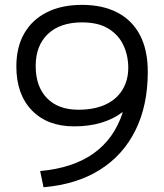

<svg xmlns="http://www.w3.org/2000/svg" viewBox="-20 -760 674 789"><path d="M317.2 -740Q401.9 -740 462.5 -708.4Q523.1 -676.9 555.2 -615.7Q587.3 -554.6 587.3 -464.4Q587.3 -326.6 536.4 -224.2Q485.5 -121.8 390 -61.9Q294.5 -2.1 158.9 9.5L145 -57.1Q279.6 -69.3 364.3 -129.4Q449 -189.5 484.2 -297.5L482.2 -298.3Q446.1 -270.8 396.1 -255.7Q346 -240.7 284.5 -240.7Q174.6 -240.7 110.9 -306.5Q47.2 -372.4 47.2 -487.4Q47.2 -566.2 79.6 -622.6Q112 -679 172.5 -709.5Q233.1 -740 317.2 -740ZM317.2 -668Q227.1 -668 176.8 -620.3Q126.6 -572.5 126.6 -488.7Q126.6 -404.6 172.9 -356.8Q219.1 -309.1 302.3 -309.1Q366.8 -309.1 412.6 -330Q458.4 -350.9 482.7 -390.3Q507.1 -429.6 507.1 -481.8Q507.1 -530.5 487.7 -573Q468.4 -615.4 426.6 -641.7Q384.8 -668 317.2 -668Z"/></svg>

Font: M PLUS 1 Thin
Style: Regular
Weight: 100
Designer: Coji Morishita
Foundry: UNDERFOREST DESIGN
Version: Version 1.001